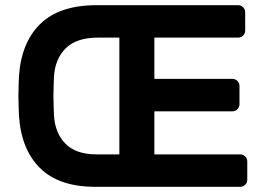

<svg xmlns="http://www.w3.org/2000/svg" viewBox="-20 -720 1019 740"><path d="M925 -673V-602Q925 -591 917 -583Q909 -575 898 -575H575V-416H876Q887 -416 895 -408Q903 -400 903 -389V-318Q903 -307 895 -299Q887 -291 876 -291H575V-125H906Q917 -125 925 -117Q933 -109 933 -98V-27Q933 -16 925 -8Q917 0 906 0H347Q207 0 134 -72.5Q61 -145 53 -276Q51 -326 51 -350Q51 -374 53 -424Q61 -555 135 -627.5Q209 -700 352 -700H898Q909 -700 917 -692Q925 -684 925 -673ZM352 -125H440V-575H357Q275 -575 233.5 -534Q192 -493 188 -424Q186 -374 186 -350Q186 -326 188 -276Q192 -207 232.5 -166Q273 -125 352 -125Z"/></svg>

Font: Hezaedrus Medium
Style: Regular
Weight: 500
Designer: Hubert & Fischer
Foundry: Hubert & Fischer
Version: Version 1.10;September 3, 2019;FontCreator 11.5.0.2425 64-bi